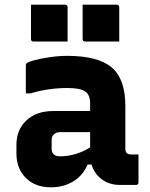

<svg xmlns="http://www.w3.org/2000/svg" viewBox="-20 -788 640 818"><path d="M514 -337V-155Q514 -142 520 -136Q526 -130 539 -130H570V-11Q570 0 559 0H492Q447 0 414.5 -23.5Q382 -47 370 -87H353Q334 -41 292.5 -15.5Q251 10 197 10Q130 10 90 -30Q50 -70 50 -134V-171Q50 -235 92.5 -275Q135 -315 207 -315H364V-347Q364 -385 342 -399Q320 -413 267 -413Q185 -413 110 -390H90V-508Q90 -515 93 -518Q99 -524 127 -531.5Q155 -539 193 -544.5Q231 -550 267 -550Q397 -550 455.5 -501Q514 -452 514 -337ZM200 -155Q200 -122 236 -122Q302 -122 364 -160V-225H236Q219 -225 209 -215Q200 -206 200 -192ZM112 -768H257Q268 -768 268 -757V-611H123Q112 -611 112 -622ZM332 -768H477Q488 -768 488 -757V-611H343Q332 -611 332 -622Z"/></svg>

Font: Recursive Sn Lnr St XBd
Style: Regular
Weight: 800
Version: Version 1.079;hotconv 1.0.112;makeotfexe 2.5.65598; ttfautoh